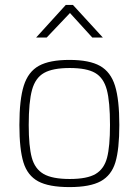

<svg xmlns="http://www.w3.org/2000/svg" viewBox="-20 -753 565 782"><path d="M59 0ZM59 -244Q59 -348 77 -404.5Q95 -461 138.5 -485Q182 -509 263 -509Q344 -509 387.5 -484.5Q431 -460 448.5 -403.5Q466 -347 466 -244Q466 -145 450 -92Q434 -39 390.5 -15Q347 9 263 9Q179 9 135.5 -14.5Q92 -38 75.5 -91.5Q59 -145 59 -244ZM428 -244Q428 -339 415 -387.5Q402 -436 367.5 -456Q333 -476 264 -476Q195 -476 159.5 -456Q124 -436 110.5 -387Q97 -338 97 -244Q97 -157 109.5 -111Q122 -65 157.5 -44.5Q193 -24 264 -24Q335 -24 369.5 -44.5Q404 -65 416 -110.5Q428 -156 428 -244ZM248 -733H277L399 -600H356L265 -700L170 -600H127Z"/></svg>

Font: Cairo ExtraLight
Style: Regular
Weight: 250
Designer: Mohamed Gaber, the designers of Titillium
Foundry: Kief Type Foundry
Version: Version 2.009; ttfautohint (v1.5.33-1714) -l 8 -r 50 -G 200 